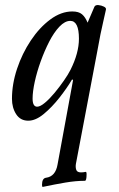

<svg xmlns="http://www.w3.org/2000/svg" viewBox="-20 -461 466 754"><path d="M148 273Q145 273 145 265Q145 239 161 237Q198 232 206 185L267 -147L263 -149Q243 -115 213.5 -77.5Q184 -40 152 -13.5Q120 13 91 13Q60 13 43.5 -12.5Q27 -38 27 -73Q27 -131 47 -191Q67 -251 101 -302Q135 -353 177.5 -384.5Q220 -416 264 -416Q289 -416 302 -405Q315 -394 324 -372L351 -435Q355 -442 366.5 -441Q378 -440 388 -435Q398 -430 396 -423Q390 -395 385 -374Q380 -353 374.5 -326Q369 -299 361 -254L278 183Q276 196 279.5 206Q283 216 298 216Q302 216 307 215.5Q312 215 316 214Q320 213 320 223Q320 250 313 249Q278 249 236.5 256Q195 263 148 273ZM126 -42Q138 -42 156.5 -57.5Q175 -73 194.5 -96.5Q214 -120 231 -144.5Q248 -169 257 -187Q290 -253 290 -309Q290 -379 256 -379Q235 -379 213.5 -356.5Q192 -334 173.5 -298Q155 -262 140 -220.5Q125 -179 116.5 -140Q108 -101 108 -74Q108 -42 126 -42Z"/></svg>

Font: Junicode Two Beta Condensed Medium
Style: Italic
Weight: 500
Width: 3
Italic angle: -9°
Version: Version 1.053; ttfautohint (v1.8.4)